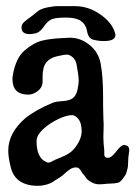

<svg xmlns="http://www.w3.org/2000/svg" viewBox="-20 -598 447 623"><path d="M195.3 -578.1H222.7Q266.6 -578.1 304.7 -551.8Q342.8 -525.4 352.5 -493.2Q354.5 -487.3 354.5 -484.4Q354.5 -464.8 317.4 -464.8Q298.8 -464.8 282.7 -469.2Q266.6 -473.6 262.7 -496.1Q258.8 -518.6 242.7 -529.8Q226.6 -541 194.8 -541Q163.1 -541 149.4 -536.1Q135.7 -531.2 122.6 -512.2Q109.4 -493.2 96.7 -490.2Q84 -487.3 76.2 -487.3Q49.8 -487.3 49.8 -508.8Q49.8 -519.5 59.1 -527.3Q68.4 -535.2 78.6 -542.5Q88.9 -549.8 100.1 -559.6Q111.3 -569.3 132.3 -573.7Q153.3 -578.1 168 -578.1ZM349.6 -2.9 330.1 -2Q312.5 0 301.3 0Q290 0 279.3 -5.4Q268.6 -10.7 264.6 -14.6Q260.7 -18.6 256.8 -24.4Q252.9 -30.3 249.5 -33.7Q246.1 -37.1 243.2 -43Q236.3 -54.7 228.5 -54.7H224.6Q211.9 -54.7 195.8 -40Q179.7 -25.4 173.8 -22Q168 -18.6 160.2 -13.7Q135.7 4.9 101.6 4.9Q67.4 4.9 44.9 -9.8Q22.5 -24.4 14.6 -56.2Q6.8 -87.9 6.8 -109.4Q6.8 -167 62.5 -214.8Q96.7 -242.2 151.4 -264.6Q161.1 -268.6 184.1 -270Q207 -271.5 217.3 -280.3Q227.5 -289.1 231.4 -306.6Q235.4 -324.2 235.4 -335.9Q235.4 -347.7 233.4 -358.4Q231.4 -369.1 230.5 -377Q229.5 -384.8 228.5 -388.7Q227.5 -392.6 225.6 -398.4Q221.7 -408.2 212.9 -414.6Q204.1 -420.9 196.8 -420.9Q189.5 -420.9 165.5 -415.5Q141.6 -410.2 129.9 -395Q118.2 -379.9 118.2 -349.6V-331.1Q117.2 -313.5 102.1 -302.2Q86.9 -291 72.3 -291Q20.5 -291 20.5 -340.8Q20.5 -349.6 21.5 -353.5Q31.2 -410.2 60.1 -434.6Q88.9 -459 115.2 -465.8Q141.6 -472.7 185.5 -474.6L206.1 -475.6Q237.3 -475.6 262.7 -458Q298.8 -433.6 306.6 -391.6Q314.5 -349.6 314.5 -283.2V-257.8L315.4 -214.8L316.4 -193.4L315.4 -153.3Q315.4 -134.8 318.4 -109.4V-96.7Q318.4 -85.9 330.1 -85.9Q341.8 -85.9 357.4 -106.9Q373 -127.9 383.8 -127.9Q384.8 -127.9 392.1 -125Q399.4 -122.1 399.4 -110.4L396.5 -86.9L395.5 -67.4Q395.5 -56.6 394 -52.2Q392.6 -47.9 391.6 -43Q390.6 -38.1 389.2 -34.7Q387.7 -31.2 384.8 -27.3Q372.1 -6.8 362.3 -4.9Q352.5 -2.9 349.6 -2.9ZM245.1 -173.8 244.1 -183.6Q242.2 -210.9 221.7 -222.7Q213.9 -226.6 193.8 -221.2Q173.8 -215.8 146.5 -199.2Q98.6 -168 98.6 -140.6Q98.6 -85.9 129.9 -72.3Q133.8 -70.3 137.7 -70.3Q141.6 -70.3 151.4 -75.7Q161.1 -81.1 165 -82L178.7 -87.9Q206.1 -98.6 218.8 -113.3Q245.1 -143.6 245.1 -173.8Z"/></svg>

Font: Essays1743
Style: Medium
Weight: 500
Designer: Based on the typeface in a 1743 English translation of the essays of Montaigne.  PostScript/TrueType font designed by Jo
Version: Version 002.100